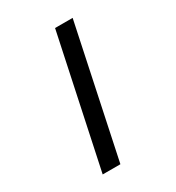

<svg xmlns="http://www.w3.org/2000/svg" viewBox="-216 -866 1082 1183"><g transform="rotate(-30 325.0 -274.0)"><path d="M360 -738H485L289 190H163Z"/></g></svg>

Font: Azeret Mono Medium
Style: Italic
Weight: 500
Italic angle: -12°
Designer: Martin Vácha
Foundry: Displaay
Version: Version 1.000; Glyphs 3.0.3, build 3074